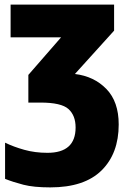

<svg xmlns="http://www.w3.org/2000/svg" viewBox="-20 -573 565 833"><path d="M475 -553H26V-411H245L103 -248V-128H155Q246 -128 277 -100Q308 -72 308 -20Q308 90 186 90Q132 90 85.5 77Q39 64 2 46V203Q37 217 81.5 228.5Q126 240 198 240Q346 240 420.5 166.5Q495 93 495 -33Q495 -132 441.5 -187Q388 -242 305 -252L475 -440Z"/></svg>

Font: Noto Sans Display SemiCondensed Black
Style: Regular
Weight: 900
Width: 4
Designer: Monotype Design Team
Foundry: Monotype Imaging Inc.
Version: Version 1.900